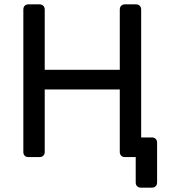

<svg xmlns="http://www.w3.org/2000/svg" viewBox="-20 -720 774 880"><path d="M110 0Q99 0 93 -6.5Q87 -13 87 -23V-676Q87 -687 93 -693.5Q99 -700 110 -700H161Q172 -700 178.5 -693.5Q185 -687 185 -676V-400H529V-676Q529 -687 535.5 -693.5Q542 -700 552 -700H603Q614 -700 620.5 -693.5Q627 -687 627 -676V-23Q627 -13 620.5 -6.5Q614 0 603 0H552Q542 0 535.5 -6.5Q529 -13 529 -23V-310H185V-23Q185 -13 178.5 -6.5Q172 0 161 0ZM625 140Q615 140 608.5 133.5Q602 127 602 117V0H563L529 -90H676Q687 -90 693.5 -83.5Q700 -77 700 -67V117Q700 127 693.5 133.5Q687 140 676 140Z"/></svg>

Font: Rubik Light
Style: Regular
Weight: 400
Version: Version 2.101